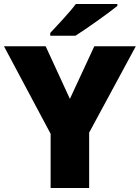

<svg xmlns="http://www.w3.org/2000/svg" viewBox="-20 -947 704 967"><path d="M571 -917V-927H362C329 -882 267 -818 233 -781V-767H360C414 -801 524 -879 571 -917ZM332 -449 210 -714H0L235 -273V0H429V-279L664 -714H455Z"/></svg>

Font: Noto Sans Gurmukhi Black
Style: Regular
Weight: 900
Designer: Jelle Bosma - Monotype Design Team
Foundry: Monotype Imaging Inc.
Version: Version 2.004